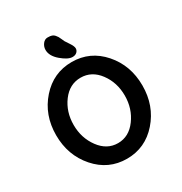

<svg xmlns="http://www.w3.org/2000/svg" viewBox="-225 -1163 1274 1343"><g transform="rotate(-30 411.5 -491.5)"><path d="M411.5 -111Q500 -111 559 -191Q618 -271 618 -376.5Q618 -482 559.5 -560.5Q501 -639 411.5 -639Q322 -639 263.5 -560.5Q205 -482 205 -376.5Q205 -271 264 -191Q323 -111 411.5 -111ZM412.5 -765Q561 -765 660.5 -651.5Q760 -538 760 -375.5Q760 -213 660 -99Q560 15 411.5 15Q263 15 163 -99Q63 -213 63 -375.5Q63 -538 163.5 -651.5Q264 -765 412.5 -765ZM297 -929Q297 -955 313 -976.5Q329 -998 352.5 -998Q376 -998 388 -993.5Q400 -989 408.5 -979Q417 -969 421.5 -961.5Q426 -954 433 -937.5Q440 -921 442.5 -916.5Q445 -912 465.5 -881.5Q486 -851 486 -834Q486 -817 473 -804.5Q460 -792 437 -792Q401 -792 349 -836Q297 -880 297 -929Z"/></g></svg>

Font: Delius Unicase
Style: Bold
Weight: 700
Designer: Natalia Raices
Foundry: Natalia Raices
Version: Version 1.001